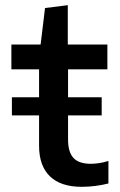

<svg xmlns="http://www.w3.org/2000/svg" viewBox="-20 -712 462 742"><path d="M26 -336H131V-444H24V-540H137L154 -681L242 -692V-540H395V-444H243V-336H373V-266H243V-173Q243 -124 264 -101.5Q285 -79 331 -79Q345 -79 362.5 -81.5Q380 -84 399 -90V-3Q376 3 349 6.5Q322 10 296 10Q215 10 173 -30.5Q131 -71 131 -149V-266H26Z"/></svg>

Font: EncodeSans
Style: Medium
Weight: 500
Designer: Pablo Impallari, Andres Torresi
Foundry: Pablo Impallari, Andres Torresi
Version: Version 1.000; ttfautohint (v1.4.1)